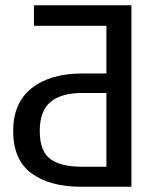

<svg xmlns="http://www.w3.org/2000/svg" viewBox="-20 -709 619 729"><path d="M479 0H287Q169 0 99.5 -51Q30 -102 30 -212Q30 -318 100 -374Q170 -430 293 -430H384V-611H109V-689H479ZM384 -76V-356H292Q213 -356 172 -322Q131 -288 131 -212Q131 -134 171.5 -105Q212 -76 289 -76Z"/></svg>

Font: Fira Sans
Style: Regular
Weight: 400
Designer: bBox Type GmbH & Carrois Corporate GbR & Edenspiekermann AG
Foundry: bBox Type GmbH & Carrois Corporate GbR & Edenspiekermann AG
Version: Version 4.301